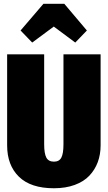

<svg xmlns="http://www.w3.org/2000/svg" viewBox="-20 -986 575 1025"><path d="M151.9 -758.8 89.8 -823.2 211.9 -965.8H323.2L443.8 -823.2L381.8 -758.8L267.1 -844.2ZM517.1 -695.8V-210Q517.1 -161.6 502 -120.6Q486.8 -79.6 457 -48.1Q427.2 -16.6 378.9 1.2Q330.6 19 268.1 19Q144 19 81.1 -42.5Q18.1 -104 18.1 -210V-695.8H215.8V-215.8Q215.8 -166.5 227.3 -144.8Q238.8 -123 268.1 -123Q296.4 -123 307.6 -144.8Q318.8 -166.5 318.8 -215.8V-695.8Z"/></svg>

Font: Fira Sans Compressed Heavy
Style: Regular
Weight: 900
Width: 1
Designer: Carrois Corporate & Edenspiekermann AG
Foundry: Carrois Corporate GbR & Edenspiekermann AG
Version: Version 4.203;PS 004.203;hotconv 1.0.88;makeotf.lib2.5.64775